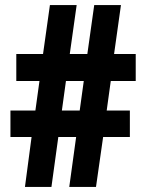

<svg xmlns="http://www.w3.org/2000/svg" viewBox="-20 -734 567 754"><path d="M415 -416 399 -300H490V-196H385L357 0H252L279 -196H209L182 0H78L104 -196H21V-300H119L135 -416H44V-522H149L176 -714H281L254 -522H323L350 -714H455L428 -522H513V-416ZM223 -300H293L309 -416H239Z"/></svg>

Font: Noto Sans Hebrew ExtraCondensed ExtraBold
Style: Regular
Weight: 800
Width: 2
Designer: Monotype Design Team
Foundry: Monotype Imaging Inc.
Version: Version 2.004; ttfautohint (v1.8.4.7-5d5b)